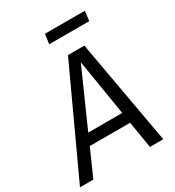

<svg xmlns="http://www.w3.org/2000/svg" viewBox="-231 -978 999 1096"><g transform="rotate(-30 268.5 -429.5)"><path d="M403 -176H137L59 0H-29L289 -688H397L520 0H432ZM392 -247 332 -616 168 -247ZM227 -795 236 -859H499L491 -795Z"/></g></svg>

Font: Fira Sans Book
Style: Italic
Weight: 350
Italic angle: -8°
Designer: bBox Type GmbH & Carrois Corporate GbR & Edenspiekermann AG
Foundry: bBox Type GmbH & Carrois Corporate GbR & Edenspiekermann AG
Version: Version 4.301